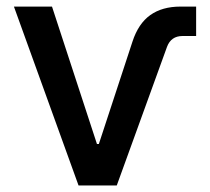

<svg xmlns="http://www.w3.org/2000/svg" viewBox="-20 -566 641 586"><path d="M219.7 0 22.5 -545.9H138.7L275.9 -126.5H281.7L384.3 -439Q402.3 -494.1 438.7 -520Q475.1 -545.9 530.8 -545.9H578.6V-456.1H537.1Q502 -456.1 489.7 -422.9L336.4 0Z"/></svg>

Font: Inter Medium
Style: Regular
Weight: 500
Designer: Rasmus Andersson
Foundry: rsms
Version: Version 4.001;git-9221beed3